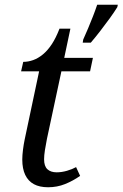

<svg xmlns="http://www.w3.org/2000/svg" viewBox="-20 -780 517 810"><path d="M331 -613Q341 -635 351.5 -660Q362 -685 372 -710.5Q382 -736 390 -760H477L475 -750Q462 -729 442.5 -702Q423 -675 402 -648Q381 -621 363 -600H329ZM183 10Q147 10 123 -3Q99 -16 86.5 -42Q74 -68 74 -107Q74 -125 77 -148.5Q80 -172 84 -191L145 -479H69L78 -519Q99 -519 120 -526.5Q141 -534 161 -550.5Q181 -567 198.5 -593.5Q216 -620 231 -659H277L251 -536H372L360 -479H239L178 -194Q173 -169 169.5 -146.5Q166 -124 166 -108Q166 -79 180 -66Q194 -53 219 -53Q240 -53 262.5 -59.5Q285 -66 301 -75L318 -38Q288 -17 254.5 -3.5Q221 10 183 10Z"/></svg>

Font: Noto Serif
Style: Italic
Weight: 400
Italic angle: -12°
Designer: Monotype Design Team
Foundry: Monotype Imaging Inc.
Version: Version 2.013